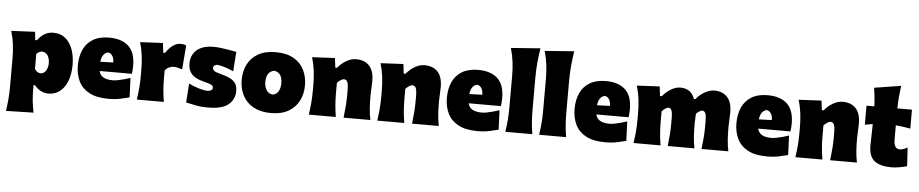

<svg xmlns="http://www.w3.org/2000/svg" viewBox="-52 -1302 9372 1958"><g transform="rotate(5 4633.5 -323.5)"><path d="M40 231.4Q49.3 170.4 54.4 108.9Q59.6 47.4 59.6 -25.9V-308.6Q59.6 -377 51.5 -445.6Q43.5 -514.2 22.5 -586.4L265.1 -598.1L274.4 -514.2H291.5Q358.4 -605 450.7 -605Q526.4 -605 576.2 -563.5Q626 -522 650.9 -451.7Q675.8 -381.3 675.8 -293.9Q675.8 -232.9 662.6 -176.8Q649.4 -120.6 621.8 -76.9Q594.2 -33.2 552 -7.8Q509.8 17.6 451.7 17.6Q416.5 17.6 379.9 0.2Q343.3 -17.1 311 -55.7H296.9V-12.2Q296.9 50.8 302.7 107.2Q308.6 163.6 321.3 224.6ZM356.4 -180.7Q394 -183.1 413.3 -216.3Q432.6 -249.5 432.6 -291.5Q432.6 -336.4 413.1 -368.7Q393.6 -400.9 355.5 -403.3Q321.8 -401.9 296.9 -374V-222.7Q306.6 -205.1 321.3 -194.1Q335.9 -183.1 356.4 -180.7Z M1068.8 17.6Q948.2 17.6 873.5 -22.2Q798.8 -62 764.2 -132.3Q729.5 -202.6 729.5 -293.9Q729.5 -385.3 761 -455.3Q792.5 -525.4 857.9 -565.2Q923.3 -605 1023.9 -605Q1151.4 -605 1221.7 -541Q1292 -477.1 1292 -338.4Q1292 -313.5 1290 -294.7Q1288.1 -275.9 1285.6 -257.3H956.1Q964.8 -216.3 999.5 -195.3Q1034.2 -174.3 1100.1 -174.3Q1119.1 -174.3 1149.4 -180.2Q1179.7 -186 1213.4 -195.3Q1247.1 -204.6 1275.4 -213.9L1283.7 -15.6Q1245.6 -6.3 1193.6 5.6Q1141.6 17.6 1068.8 17.6ZM1086.9 -356Q1086.4 -400.4 1068.8 -425.5Q1051.3 -450.7 1026.4 -452.6Q1000 -449.7 979.7 -424.6Q959.5 -399.4 954.1 -351.6Z M1358.9 0Q1368.2 -61 1373.3 -119.1Q1378.4 -177.2 1378.4 -250.5V-308.6Q1378.4 -377 1370.4 -445.6Q1362.3 -514.2 1341.3 -586.4L1574.2 -598.1L1585.9 -499H1604Q1641.1 -553.7 1678.5 -579.3Q1715.8 -605 1753.4 -605Q1764.2 -605 1780.8 -603Q1797.4 -601.1 1812.5 -593.3L1792.5 -347.2Q1770 -354 1745.4 -359.9Q1720.7 -365.7 1705.6 -365.7Q1681.6 -365.7 1655.8 -353.5Q1629.9 -341.3 1615.7 -318.4V-236.8Q1615.7 -173.8 1620.6 -117.4Q1625.5 -61 1635.3 0Z M2090.3 17.6Q2012.2 17.6 1955.8 5.4Q1899.4 -6.8 1862.8 -14.6L1876 -209.5Q1907.2 -193.8 1943.1 -180.7Q1979 -167.5 2013.4 -159.4Q2047.9 -151.4 2073.7 -151.4Q2092.8 -153.3 2106.7 -161.4Q2120.6 -169.4 2120.6 -189.5Q2120.6 -209.5 2098.9 -218.8Q2077.1 -228 2021 -242.2Q1935.1 -264.2 1898.4 -305.2Q1861.8 -346.2 1861.8 -412.6Q1861.8 -501.5 1921.6 -552.7Q1981.4 -604 2092.8 -604Q2131.8 -604 2176.8 -598.1Q2221.7 -592.3 2262 -585Q2302.2 -577.6 2327.1 -572.8L2313 -372.6Q2258.3 -397.9 2211.9 -411.1Q2165.5 -424.3 2143.6 -424.3Q2130.4 -422.4 2117.9 -415.3Q2105.5 -408.2 2105.5 -390.6Q2105.5 -372.6 2120.1 -360.4Q2134.8 -348.1 2179.2 -336.9Q2247.6 -319.8 2287.4 -298.8Q2327.1 -277.8 2344.2 -248.3Q2361.3 -218.8 2361.3 -175.3Q2361.3 -89.4 2297.4 -35.9Q2233.4 17.6 2090.3 17.6Z M2733.9 17.6Q2647.5 17.6 2585.4 -7.8Q2523.4 -33.2 2483.9 -76.9Q2444.3 -120.6 2425.5 -176.5Q2406.7 -232.4 2406.7 -293.9Q2406.7 -381.8 2441.9 -452.1Q2477.1 -522.5 2548.3 -563.7Q2619.6 -605 2728.5 -605Q2840.3 -605 2912.6 -563.5Q2984.9 -522 3019.8 -451.4Q3054.7 -380.9 3054.7 -293.9Q3054.7 -204.1 3018.1 -133.8Q2981.4 -63.5 2910.2 -22.9Q2838.9 17.6 2733.9 17.6ZM2732.4 -171.9Q2771 -175.3 2791.7 -208.5Q2812.5 -241.7 2812.5 -293.9Q2812.5 -401.4 2732.4 -414.6Q2691.9 -410.2 2670.2 -378.2Q2648.4 -346.2 2648.4 -293.9Q2648.4 -244.1 2670.7 -209.7Q2692.9 -175.3 2732.4 -171.9Z M3119.6 0Q3128.9 -61 3134 -119.1Q3139.2 -177.2 3139.2 -250.5V-308.6Q3139.2 -377 3131.1 -445.6Q3123 -514.2 3102.1 -586.4L3335 -598.1L3346.7 -501H3365.2Q3402.8 -547.4 3452.6 -576.2Q3502.4 -605 3551.8 -605Q3637.7 -605 3686.3 -553.7Q3734.9 -502.4 3734.9 -397.5Q3734.9 -358.9 3732.2 -321.3Q3729.5 -283.7 3729.5 -250.5Q3729.5 -177.2 3733.4 -119.1Q3737.3 -61 3749.5 0H3475.6Q3482.9 -61 3487.5 -117.4Q3492.2 -173.8 3492.2 -236.8V-288.6Q3492.2 -340.8 3481.7 -365.7Q3471.2 -390.6 3443.8 -390.6Q3431.6 -390.6 3410.6 -376.7Q3389.6 -362.8 3376.5 -347.2V-236.8Q3376.5 -173.8 3381.3 -117.4Q3386.2 -61 3396 0Z M3820.3 0Q3829.6 -61 3834.7 -119.1Q3839.8 -177.2 3839.8 -250.5V-308.6Q3839.8 -377 3831.8 -445.6Q3823.7 -514.2 3802.7 -586.4L4035.6 -598.1L4047.4 -501H4065.9Q4103.5 -547.4 4153.3 -576.2Q4203.1 -605 4252.4 -605Q4338.4 -605 4387 -553.7Q4435.5 -502.4 4435.5 -397.5Q4435.5 -358.9 4432.9 -321.3Q4430.2 -283.7 4430.2 -250.5Q4430.2 -177.2 4434.1 -119.1Q4438 -61 4450.2 0H4176.3Q4183.6 -61 4188.2 -117.4Q4192.9 -173.8 4192.9 -236.8V-288.6Q4192.9 -340.8 4182.4 -365.7Q4171.9 -390.6 4144.5 -390.6Q4132.3 -390.6 4111.3 -376.7Q4090.3 -362.8 4077.1 -347.2V-236.8Q4077.1 -173.8 4082 -117.4Q4086.9 -61 4096.7 0Z M4846.7 17.6Q4726.1 17.6 4651.4 -22.2Q4576.7 -62 4542 -132.3Q4507.3 -202.6 4507.3 -293.9Q4507.3 -385.3 4538.8 -455.3Q4570.3 -525.4 4635.7 -565.2Q4701.2 -605 4801.8 -605Q4929.2 -605 4999.5 -541Q5069.8 -477.1 5069.8 -338.4Q5069.8 -313.5 5067.9 -294.7Q5065.9 -275.9 5063.5 -257.3H4733.9Q4742.7 -216.3 4777.3 -195.3Q4812 -174.3 4877.9 -174.3Q4897 -174.3 4927.2 -180.2Q4957.5 -186 4991.2 -195.3Q5024.9 -204.6 5053.2 -213.9L5061.5 -15.6Q5023.4 -6.3 4971.4 5.6Q4919.4 17.6 4846.7 17.6ZM4864.7 -356Q4864.3 -400.4 4846.7 -425.5Q4829.1 -450.7 4804.2 -452.6Q4777.8 -449.7 4757.6 -424.6Q4737.3 -399.4 4731.9 -351.6Z M5131.3 0Q5140.6 -61 5145.8 -119.1Q5150.9 -177.2 5150.9 -250.5V-577.6Q5150.9 -647.5 5142.6 -716.1Q5134.3 -784.7 5113.3 -856.9L5414.1 -879.4Q5403.3 -811.5 5395.8 -736.1Q5388.2 -660.6 5388.2 -577.6V-250.5Q5388.2 -177.2 5393.1 -119.1Q5397.9 -61 5407.7 0Z M5477.1 0Q5486.3 -61 5491.5 -119.1Q5496.6 -177.2 5496.6 -250.5V-577.6Q5496.6 -647.5 5488.3 -716.1Q5480 -784.7 5459 -856.9L5759.8 -879.4Q5749 -811.5 5741.5 -736.1Q5733.9 -660.6 5733.9 -577.6V-250.5Q5733.9 -177.2 5738.8 -119.1Q5743.7 -61 5753.4 0Z M6153.8 17.6Q6033.2 17.6 5958.5 -22.2Q5883.8 -62 5849.1 -132.3Q5814.5 -202.6 5814.5 -293.9Q5814.5 -385.3 5845.9 -455.3Q5877.4 -525.4 5942.9 -565.2Q6008.3 -605 6108.9 -605Q6236.3 -605 6306.6 -541Q6377 -477.1 6377 -338.4Q6377 -313.5 6375 -294.7Q6373 -275.9 6370.6 -257.3H6041Q6049.8 -216.3 6084.5 -195.3Q6119.1 -174.3 6185.1 -174.3Q6204.1 -174.3 6234.4 -180.2Q6264.6 -186 6298.3 -195.3Q6332 -204.6 6360.4 -213.9L6368.7 -15.6Q6330.6 -6.3 6278.6 5.6Q6226.6 17.6 6153.8 17.6ZM6171.9 -356Q6171.4 -400.4 6153.8 -425.5Q6136.2 -450.7 6111.3 -452.6Q6085 -449.7 6064.7 -424.6Q6044.4 -399.4 6039.1 -351.6Z M7140.1 0Q7147.5 -61 7151.9 -117.4Q7156.2 -173.8 7156.2 -236.8V-288.6Q7156.2 -340.8 7146.5 -365.7Q7136.7 -390.6 7112.3 -390.6Q7102.5 -390.6 7084.2 -379.2Q7065.9 -367.7 7051.8 -353.5Q7050.8 -326.7 7049.1 -300.3Q7047.4 -273.9 7047.4 -250.5Q7047.4 -177.2 7051.3 -119.1Q7055.2 -61 7067.4 0H6793.9Q6801.3 -61 6805.4 -117.4Q6809.6 -173.8 6809.6 -236.8V-288.6Q6809.6 -340.8 6799.8 -365.7Q6790 -390.6 6765.6 -390.6Q6754.9 -390.6 6734.4 -376.7Q6713.9 -362.8 6700.7 -347.2V-236.8Q6700.7 -173.8 6705.6 -117.4Q6710.4 -61 6720.2 0H6443.8Q6453.1 -61 6458.3 -119.1Q6463.4 -177.2 6463.4 -250.5V-308.6Q6463.4 -377 6455.3 -445.6Q6447.3 -514.2 6426.3 -586.4L6659.2 -598.1L6670.9 -501H6689.5Q6727.1 -547.4 6776.1 -576.2Q6825.2 -605 6872.6 -605Q6924.3 -605 6961.9 -579.6Q6999.5 -554.2 7018.1 -501H7032.7Q7070.3 -547.9 7121.1 -576.4Q7171.9 -605 7219.2 -605Q7302.2 -605 7350.8 -553.7Q7399.4 -502.4 7399.4 -397.5Q7399.4 -358.9 7396.7 -321.3Q7394 -283.7 7394 -250.5Q7394 -177.2 7397.9 -119.1Q7401.9 -61 7414.1 0Z M7810.5 17.6Q7689.9 17.6 7615.2 -22.2Q7540.5 -62 7505.9 -132.3Q7471.2 -202.6 7471.2 -293.9Q7471.2 -385.3 7502.7 -455.3Q7534.2 -525.4 7599.6 -565.2Q7665 -605 7765.6 -605Q7893.1 -605 7963.4 -541Q8033.7 -477.1 8033.7 -338.4Q8033.7 -313.5 8031.7 -294.7Q8029.8 -275.9 8027.3 -257.3H7697.8Q7706.5 -216.3 7741.2 -195.3Q7775.9 -174.3 7841.8 -174.3Q7860.8 -174.3 7891.1 -180.2Q7921.4 -186 7955.1 -195.3Q7988.8 -204.6 8017.1 -213.9L8025.4 -15.6Q7987.3 -6.3 7935.3 5.6Q7883.3 17.6 7810.5 17.6ZM7828.6 -356Q7828.1 -400.4 7810.5 -425.5Q7793 -450.7 7768.1 -452.6Q7741.7 -449.7 7721.4 -424.6Q7701.2 -399.4 7695.8 -351.6Z M8100.6 0Q8109.9 -61 8115 -119.1Q8120.1 -177.2 8120.1 -250.5V-308.6Q8120.1 -377 8112.1 -445.6Q8104 -514.2 8083 -586.4L8315.9 -598.1L8327.6 -501H8346.2Q8383.8 -547.4 8433.6 -576.2Q8483.4 -605 8532.7 -605Q8618.7 -605 8667.2 -553.7Q8715.8 -502.4 8715.8 -397.5Q8715.8 -358.9 8713.1 -321.3Q8710.4 -283.7 8710.4 -250.5Q8710.4 -177.2 8714.4 -119.1Q8718.3 -61 8730.5 0H8456.5Q8463.9 -61 8468.5 -117.4Q8473.1 -173.8 8473.1 -236.8V-288.6Q8473.1 -340.8 8462.6 -365.7Q8452.1 -390.6 8424.8 -390.6Q8412.6 -390.6 8391.6 -376.7Q8370.6 -362.8 8357.4 -347.2V-236.8Q8357.4 -173.8 8362.3 -117.4Q8367.2 -61 8377 0Z M9084.5 17.6Q8971.2 17.6 8911.9 -27.3Q8852.5 -72.3 8852.5 -186Q8852.5 -228 8854.5 -278.6Q8856.4 -329.1 8857.4 -404.8L8777.3 -392.1V-586.4H8857.4Q8855.5 -638.2 8850.8 -683.1Q8846.2 -728 8838.9 -775.4L9111.8 -818.8Q9104 -759.8 9099.1 -705.3Q9094.2 -650.9 9093.3 -586.4H9242.7V-392.1Q9205.1 -399.9 9167.2 -405Q9129.4 -410.2 9092.8 -413.1V-266.6Q9092.8 -220.7 9107.4 -196.3Q9122.1 -171.9 9155.3 -171.9Q9170.9 -171.9 9191.2 -179Q9211.4 -186 9232.4 -197.8L9243.7 -7.8Q9217.8 0 9172.1 8.8Q9126.5 17.6 9084.5 17.6Z"/></g></svg>

Font: Pinar-DS1-FD Black
Style: Regular
Weight: 900
Designer: Amin Abedi
Version: Version 2.000